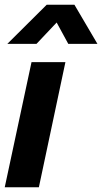

<svg xmlns="http://www.w3.org/2000/svg" viewBox="-23 -790 431 810"><path d="M253 -528 141 0H-3L110 -528ZM8 -605 174 -770H291L388 -605H265L216 -695L131 -605Z"/></svg>

Font: Nacelle Bold
Style: Italic
Weight: 700
Italic angle: -12°
Designer: Sora Sagano
Foundry: Sora Sagano
Version: Version 1.000;FEAKit 1.0